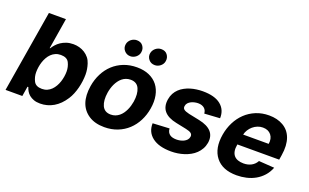

<svg xmlns="http://www.w3.org/2000/svg" viewBox="-86 -1179 2580 1603"><g transform="rotate(20 1204.5 -377.5)"><path d="M138.5 -727.3H289.8L245 -453.8H249.3Q259.2 -470.5 274.5 -487.9Q289.8 -505.3 311.1 -519.7Q332.4 -534.1 359.7 -543.3Q387.1 -552.6 421.2 -552.6Q448.5 -552.6 474.4 -545.5Q500.4 -538.4 522.5 -524.3Q544.7 -510.3 561.4 -489.7Q578.1 -469.1 586.6 -441.8Q601.9 -394.9 601.9 -348.4Q601.9 -320.3 598 -289.6Q594.1 -258.9 586.5 -228.7Q578.8 -198.5 567.3 -170.1Q555.8 -141.7 540.5 -118.3Q499.6 -54.7 445 -22.9Q390.3 8.9 327.1 8.9Q294 8.9 270.2 0.2Q246.4 -8.5 229.9 -22.2Q213.4 -35.9 203.5 -53.1Q193.5 -70.3 188.6 -87.4H181.1L166.9 0H17.8ZM207.4 -226.2Q207.4 -185 226.2 -148.1Q244.7 -111.5 299.4 -111.5Q324.9 -111.5 345.7 -120.7Q366.5 -130 382.5 -145.8Q398.4 -161.6 410.3 -182.4Q422.2 -203.1 429.7 -226Q437.1 -248.9 440.9 -272.7Q444.6 -296.5 444.6 -318.2Q444.6 -359 426.5 -395.6Q408.4 -432.2 352.3 -432.2Q326.3 -432.2 305.6 -422.9Q284.8 -413.7 268.8 -398.1Q252.8 -382.5 241.1 -361.9Q229.4 -341.3 221.9 -318.4Q214.5 -295.5 210.9 -271.7Q207.4 -247.9 207.4 -226.2Z M674 -273.1Q683.9 -333.8 709.9 -384.9Q735.8 -436.1 775.9 -473.4Q816.1 -510.7 869.1 -531.6Q922.2 -552.6 986.5 -552.6Q1048.7 -552.6 1095.3 -532Q1142 -511.4 1171 -474.1Q1199.9 -436.8 1210.2 -384.4Q1220.5 -332 1209.9 -268.5Q1199.9 -208.1 1173.8 -157Q1147.7 -105.8 1107.6 -68.5Q1067.5 -31.2 1014.4 -10.3Q961.3 10.7 897.4 10.7Q814.3 10.7 759.2 -25.2Q703.1 -61.8 681.6 -124.1Q660.2 -186.4 674 -273.1ZM835.6 -152.7Q856.9 -106.5 912.3 -106.5Q934.7 -106.5 953.1 -113.6Q971.6 -120.7 986.7 -133Q1001.8 -145.2 1013.5 -161.6Q1025.2 -177.9 1033.9 -196.6Q1042.6 -215.2 1048.3 -235.1Q1054 -255 1057.2 -273.8Q1068.2 -345.5 1047.9 -391Q1027.3 -437.1 971.2 -437.1Q949.2 -437.1 930.6 -430Q911.9 -422.9 896.8 -410.5Q881.7 -398.1 869.9 -381.6Q858 -365.1 849.3 -346.4Q840.6 -327.8 834.9 -307.9Q829.2 -288 826.3 -269.2Q815.3 -197.8 835.6 -152.7ZM1047.6 -701.3Q1050.1 -714.8 1057.2 -726.4Q1064.3 -737.9 1074.6 -746.4Q1084.9 -755 1097.7 -759.8Q1110.4 -764.6 1124.3 -764.6Q1141.7 -764.6 1155.4 -758.9Q1169 -753.2 1178.6 -740.8Q1198.5 -714.8 1192.8 -683.2Q1191.1 -669.7 1184.1 -658.2Q1177.2 -646.7 1166.7 -638.1Q1156.2 -629.6 1143.6 -624.8Q1131 -620 1117.5 -620Q1100.5 -620 1086.8 -625.9Q1073.2 -631.7 1062.9 -644.2Q1041.9 -669.4 1047.6 -701.3ZM830.3 -701.3Q832.4 -714.8 839.5 -726.4Q846.6 -737.9 857.1 -746.4Q867.5 -755 880.5 -759.8Q893.5 -764.6 907 -764.6Q924.4 -764.6 938 -758.9Q951.7 -753.2 961.3 -740.8Q981.2 -714.8 975.5 -683.2Q973.7 -669.7 966.8 -658.2Q959.9 -646.7 949.4 -638.1Q938.9 -629.6 926.3 -624.8Q913.7 -620 900.2 -620Q866.8 -620 845.9 -644.5Q824.9 -668.7 830.3 -701.3Z M1267 -158 1414.8 -165.8Q1415.8 -146.7 1422.8 -133.9Q1429.7 -121.1 1441.1 -113.1Q1452.4 -105.1 1467.5 -101.7Q1482.6 -98.4 1500 -98.4Q1514.9 -98.4 1532 -101.7Q1549 -105.1 1563.9 -112.4Q1578.8 -119.7 1589.7 -131.6Q1600.5 -143.5 1603 -160.5Q1605.8 -179.3 1592.3 -190.7Q1578.8 -202.1 1544 -209.2L1453.1 -228Q1297.6 -259.6 1318.9 -389.9Q1323.9 -420.1 1336.8 -443.9Q1349.8 -467.7 1368.8 -485.6Q1387.8 -503.6 1411.6 -516.3Q1435.4 -529.1 1461.6 -537.1Q1487.9 -545.1 1515.8 -548.8Q1543.7 -552.6 1570.7 -552.6Q1677.2 -552.6 1730.8 -508.9Q1784.8 -465.2 1782 -389.9L1644.5 -381.4Q1643.8 -394.9 1638.8 -406.6Q1633.9 -418.3 1624.3 -426.8Q1614.7 -435.4 1600.9 -440.3Q1587 -445.3 1568.2 -445.3Q1554.3 -445.3 1537.8 -441.9Q1521.3 -438.6 1506.7 -431.3Q1492.2 -424 1481.5 -412.5Q1470.9 -400.9 1468.8 -384.6Q1467.3 -375.7 1469.3 -368.6Q1471.2 -361.5 1477.8 -355.6Q1484.4 -349.8 1496.3 -345Q1508.2 -340.2 1526.3 -335.9L1622.2 -316.1Q1777 -284.1 1757.5 -162.3Q1752.1 -131.7 1738.1 -107.1Q1724.1 -82.4 1704 -63Q1683.9 -43.7 1658.7 -29.8Q1633.5 -16 1605.6 -6.9Q1577.8 2.1 1548.8 6.4Q1519.9 10.7 1491.8 10.7Q1381.4 10.7 1322.8 -35.2Q1264.9 -80.3 1267 -158Z M1849.1 -270.2Q1859.4 -329.9 1885.5 -381.4Q1911.6 -432.9 1951.5 -470.9Q1991.5 -508.9 2044.2 -530.7Q2096.9 -552.6 2160.5 -552.6Q2233 -552.6 2285.9 -522Q2312.5 -506.7 2331.9 -483.7Q2351.2 -460.6 2362.4 -429.9Q2373.6 -399.1 2375.9 -360.6Q2378.2 -322.1 2370.7 -275.6L2364 -234H1992.5L1991.8 -230.1Q1986.2 -198.2 1990.4 -174.2Q1994.7 -150.2 2008 -134.2Q2021.3 -118.3 2043.1 -110.3Q2065 -102.3 2094.1 -102.3Q2132.8 -102.3 2162.6 -118.3Q2192.5 -134.2 2209.5 -165.5L2347.7 -156.2Q2331 -112.9 2302.6 -81.3Q2274.1 -49.7 2237.9 -29.3Q2201.7 -8.9 2159.4 0.9Q2117.2 10.7 2072.8 10.7Q1946.7 10.7 1887.1 -65Q1827.1 -141 1849.1 -270.2ZM2009.6 -327.8H2236.5Q2244.7 -376.4 2219.5 -408Q2194.2 -439.6 2145.2 -439.6Q2120.7 -439.6 2098.4 -430.6Q2076 -421.5 2057.9 -406.1Q2039.8 -390.6 2027.2 -370.4Q2014.6 -350.1 2009.6 -327.8Z"/></g></svg>

Font: Inter P
Style: Bold Italic
Weight: 700
Italic angle: 9.39999°
Designer: Rasmus Andersson
Foundry: rsms
Version: Version 3.018;git-588b23468